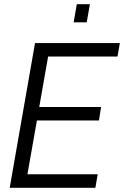

<svg xmlns="http://www.w3.org/2000/svg" viewBox="-20 -890 588 910"><path d="M26 0 146 -686H548L537 -622H208L166 -383H459L449 -319H155L110 -64H443L432 0ZM329 -784 344 -870H406L391 -784Z"/></svg>

Font: Archivo Condensed Light
Style: Italic
Weight: 300
Width: 3
Italic angle: -10°
Designer: Hector Gatti
Foundry: Omnibus-Type
Version: Version 2.001